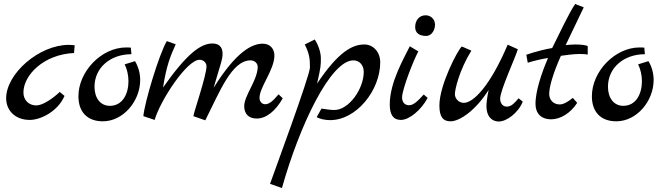

<svg xmlns="http://www.w3.org/2000/svg" viewBox="-20 -605 3322 967"><path d="M281 -142C244 -107 194 -74 163 -74C125 -74 98 -101 98 -139C98 -226 199 -331 353 -338L356 -377C346 -378 336 -379 326 -379C177 -379 11 -234 11 -110C11 -49 56 -1 130 -1C184 -1 271 -43 305 -122Z M660 -297 608 -281C620 -256 627 -226 627 -196C627 -133 598 -72 533 -72C486 -72 456 -111 456 -168C456 -264 536 -332 642 -332L639 -365C632 -366 623 -366 615 -366C492 -366 375 -246 375 -120C375 -41 420 6 498 6C601 6 686 -96 686 -202C686 -234 678 -267 660 -297Z M1383 -130C1353 -94 1335 -80 1315 -80C1299 -80 1287 -94 1287 -112C1287 -166 1362 -254 1362 -325C1362 -361 1339 -385 1303 -385C1248 -385 1168 -343 1056 -163C1090 -281 1101 -304 1101 -335C1101 -368 1083 -386 1050 -386C991 -386 921 -335 801 -164C819 -277 838 -322 865 -382L820 -398C780 -329 708 -88 702 -20L759 -1C786 -97 921 -304 985 -304C1005 -304 1020 -289 1020 -271C1020 -224 955 -37 954 -20L1014 1C1086 -142 1147 -301 1242 -301C1263 -301 1279 -286 1278 -265C1274 -196 1210 -124 1210 -70C1210 -31 1233 -8 1273 -8C1321 -8 1368 -46 1404 -110Z M1815 -381C1758 -381 1687 -349 1577 -184C1596 -268 1596 -276 1596 -312C1596 -345 1580 -385 1565 -406L1515 -381C1539 -333 1541 -307 1541 -265C1541 -225 1356 275 1340 321L1400 342C1488 29 1644 -301 1760 -301C1790 -301 1812 -277 1812 -243C1812 -157 1737 -51 1664 -51C1644 -51 1629 -54 1599 -58L1575 -15C1590 -6 1617 0 1643 0C1775 0 1895 -150 1895 -291C1895 -343 1860 -381 1815 -381Z M2127 -424C2155 -424 2171 -456 2171 -480C2171 -511 2147 -528 2124 -528C2090 -528 2071 -501 2071 -469C2071 -439 2091 -424 2127 -424ZM2114 -129C2072 -82 2056 -75 2039 -75C2021 -75 2005 -88 2005 -114C2005 -154 2062 -301 2087 -346L2044 -372C2016 -314 1943 -192 1943 -79C1943 -27 1961 -1 1999 -1C2042 -1 2102 -52 2134 -112Z M2592 -110C2574 -90 2558 -68 2532 -68C2513 -68 2499 -84 2499 -108C2499 -150 2576 -315 2588 -357L2537 -380C2448 -171 2364 -87 2316 -87C2292 -87 2271 -107 2271 -131C2271 -153 2292 -249 2354 -350L2306 -371C2286 -355 2193 -177 2193 -74C2193 -17 2211 6 2249 6C2295 6 2375 -48 2441 -152C2433 -114 2430 -86 2430 -69C2430 -23 2454 7 2492 7C2531 7 2589 -35 2613 -93Z M2865 -112C2839 -91 2817 -79 2799 -79C2767 -79 2746 -102 2746 -132C2746 -166 2764 -232 2805 -324C2835 -328 2868 -333 2898 -333C2913 -333 2926 -333 2940 -330V-373C2931 -378 2905 -381 2877 -381C2860 -381 2844 -379 2829 -378C2886 -499 2897 -518 2920 -568L2877 -585C2846 -541 2796 -432 2761 -363C2697 -353 2612 -324 2631 -328L2638 -289C2664 -297 2697 -306 2740 -313C2682 -177 2677 -109 2677 -81C2677 -33 2707 -4 2755 -4C2802 -4 2853 -34 2887 -87Z M3246 -297 3194 -281C3206 -256 3213 -226 3213 -196C3213 -133 3184 -72 3119 -72C3072 -72 3042 -111 3042 -168C3042 -264 3122 -332 3228 -332L3225 -365C3218 -366 3209 -366 3201 -366C3078 -366 2961 -246 2961 -120C2961 -41 3006 6 3084 6C3187 6 3272 -96 3272 -202C3272 -234 3264 -267 3246 -297Z"/></svg>

Font: Marck Script
Style: Regular
Weight: 400
Designer: Denis Masharov, Marck Fogel
Foundry: Denis Masharov
Version: Version 1.002